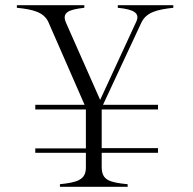

<svg xmlns="http://www.w3.org/2000/svg" viewBox="-20 -720 745 740"><path d="M211 -10V0H472V-10C401 -17 373 -26 372 -74V-131H589V-149H372V-298H589V-316H377L524 -631C543 -673 585 -683 648 -690V-700H434V-690C495 -684 521 -670 505 -636L366 -335L235 -631C217 -671 242 -683 305 -690V-700H45V-690C105 -684 148 -674 166 -636L306 -316H116V-298H311V-148H116V-131H311V-74C311 -26 276 -17 211 -10Z"/></svg>

Font: Sprat Condensed Light
Style: Regular
Weight: 300
Width: 3
Designer: Ethan Nakache
Foundry: Collletttivo
Version: Version 2.000;Glyphs 3.2 (3217)